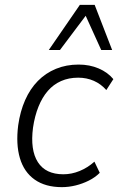

<svg xmlns="http://www.w3.org/2000/svg" viewBox="-20 -763 487 791"><path d="M235 8Q167 8 123 -23Q79 -54 62 -111.5Q45 -169 55 -247Q63 -304 83.5 -350.5Q104 -397 136 -429.5Q168 -462 210.5 -479.5Q253 -497 304 -497Q349 -497 386.5 -481Q424 -465 447 -437L418 -392Q396 -417 366.5 -430Q337 -443 302 -443Q263 -443 231.5 -429Q200 -415 177 -388.5Q154 -362 138.5 -323.5Q123 -285 116 -237Q104 -145 136 -95Q168 -45 241 -45Q275 -45 308 -58.5Q341 -72 369 -97L391 -51Q372 -32 346 -19Q320 -6 291.5 1Q263 8 235 8ZM181 -557 309 -743H370L442 -557H397L333 -698L227 -557Z"/></svg>

Font: Nunito Sans 10pt SemiCondensed Light
Style: Italic
Weight: 300
Width: 4
Italic angle: -9°
Designer: Vernon Adams
Foundry: Vernon Adams
Version: Version 3.101;gftools[0.9.27]